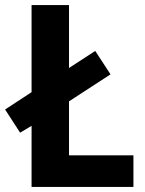

<svg xmlns="http://www.w3.org/2000/svg" viewBox="-30 -734 570 754"><path d="M94 0V-240L49 -213L-10 -304L94 -372V-714H241V-467L344 -534L404 -442L241 -336V-124H494V0Z"/></svg>

Font: Noto Sans Lao UI SemCond
Style: Bold
Weight: 700
Width: 4
Designer: Monotype Design Team
Foundry: Monotype Imaging Inc.
Version: Version 2.000; ttfautohint (v1.8.4.7-5d5b)